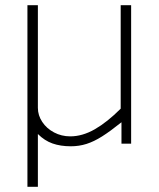

<svg xmlns="http://www.w3.org/2000/svg" viewBox="-20 -550 607 735"><path d="M85 -530H125V-137Q125 -108.5 141.8 -83.2Q158.5 -58 187 -43Q215.5 -28 249 -28Q295.5 -28 343 -55.2Q390.5 -82.5 442 -134V-530H482V0H445V-82Q402 -47.5 370.8 -27.8Q339.5 -8 311 1Q282.5 10 251 10Q211.5 10 181 -0.8Q150.5 -11.5 125 -37V165H85Z"/></svg>

Font: Public Sans VF
Style: Regular
Weight: 400
Designer: Pablo Impallari, Rodrigo Fuenzalida (Modified by Dan O. Williams and USWDS)
Version: Version 1.003